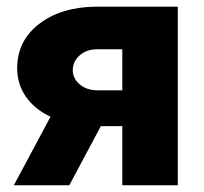

<svg xmlns="http://www.w3.org/2000/svg" viewBox="-20 -548 604 568"><path d="M505.9 -528.3V0H341.8V-174.8H278.3L185.1 0H21L129.4 -202.6Q82 -225.1 56.4 -262.2Q30.8 -299.3 30.8 -346.2Q30.8 -426.8 95.2 -476.8Q159.7 -526.9 263.2 -528.3ZM195.3 -340.3Q195.3 -316.4 215.1 -299.1Q234.9 -281.7 266.1 -280.8H341.8V-402.3H268.6Q236.3 -402.3 215.8 -384.3Q195.3 -366.2 195.3 -340.3Z"/></svg>

Font: Roboto Black
Style: Regular
Weight: 900
Designer: Google
Version: Version 2.134; 2016